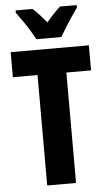

<svg xmlns="http://www.w3.org/2000/svg" viewBox="-61 -969 566 1008"><g transform="rotate(-5 221.5 -465.0)"><path d="M298 0H146V-582H16V-714H428V-582H298ZM156 -770Q147 -788 130 -816Q113 -844 94 -871.5Q75 -899 61 -917V-930H150Q166 -916 184 -896.5Q202 -877 222 -853Q243 -878 260.5 -896.5Q278 -915 295 -930H383V-917Q369 -898 351 -871Q333 -844 316 -817Q299 -790 288 -770Z"/></g></svg>

Font: Noto Sans Lao Looped ExtraCondensed ExtraBold
Style: Regular
Weight: 800
Width: 2
Designer: Mark Frömberg, Ben Mitchell
Foundry: The Fontpad Ltd
Version: Version 1.002; ttfautohint (v1.8.4.7-5d5b)